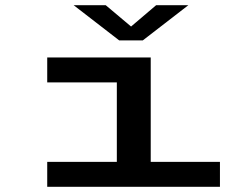

<svg xmlns="http://www.w3.org/2000/svg" viewBox="-20 -722 940 742"><path d="M162.5 0V-96.5H431.5V-403.5H162.5V-500H562.5V-96.5H830V0ZM264.5 -702H388.5L486.5 -619.5L583.5 -702H708L532 -566H440.5Z"/></svg>

Font: Trispace Expanded Medium
Style: Regular
Weight: 500
Width: 7
Designer: Tyler Finck
Foundry: Etcetera Type Company
Version: Version 1.210; ttfautohint (v1.8.3)